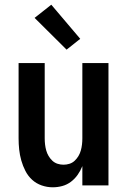

<svg xmlns="http://www.w3.org/2000/svg" viewBox="-20 -788 540 816"><path d="M204 8Q180 8 157 0Q134 -8 116.5 -24Q99 -40 88 -61.5Q77 -83 70.5 -106Q64 -129 61.5 -152.5Q59 -176 59 -200V-520H170V-200Q170 -187 171.5 -174Q173 -161 176.5 -148.5Q180 -136 186.5 -125Q193 -114 202.5 -105Q212 -96 224.5 -92Q237 -88 250 -88Q263 -88 275.5 -92Q288 -96 297.5 -105Q307 -114 313.5 -125Q320 -136 323.5 -148.5Q327 -161 328.5 -174Q330 -187 330 -200V-520H441V0H330V-82Q322 -62 310 -45Q298 -28 281.5 -15.5Q265 -3 245 2.5Q225 8 204 8ZM263 -577 127 -712 198 -768 321 -623Z"/></svg>

Font: Iosevka Web
Style: Bold
Weight: 700
Monospace: yes
Designer: Belleve Invis
Foundry: Belleve Invis
Version: Version 28.0.3; ttfautohint (v1.8.3)